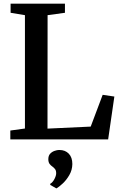

<svg xmlns="http://www.w3.org/2000/svg" viewBox="-20 -763 660 1051"><path d="M36.5 0V-48.5L116.5 -59.5V-680L38 -693V-743H335.5V-693L240.5 -680L240 -59L476.5 -70L542 -244L606 -234.5L572 0ZM376 135Q375.5 168 359.2 195.8Q343 223.5 322.5 242.2Q302 261 289.5 268H288L255.5 249.5L254.5 243.5Q268.5 235.5 278 217Q287.5 198.5 287.5 185.5Q287.5 170.5 281.2 162.5Q275 154.5 266.5 148.5Q258 143 251.2 133.8Q244.5 124.5 244.5 108.5Q244.5 89 254.8 78.2Q265 67.5 279 62.8Q293 58 302.5 58H305.5Q337 58 356.5 78.2Q376 98.5 376 135Z"/></svg>

Font: Merriweather 36pt SemiBold
Style: Regular
Weight: 600
Version: Version 2.100